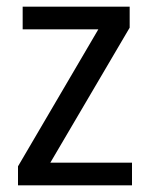

<svg xmlns="http://www.w3.org/2000/svg" viewBox="-20 -622 449 576"><path d="M376 -66V-134H131L369 -539V-602H48V-534H275L34 -123V-66Z"/></svg>

Font: Noto Sans Malayalam UI SemiCondensed
Style: Regular
Weight: 400
Width: 4
Designer: Jelle Bosma - Monotype Design Team
Foundry: Monotype Imaging Inc.
Version: Version 2.104